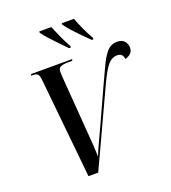

<svg xmlns="http://www.w3.org/2000/svg" viewBox="-165 -1065 1054 1186"><g transform="rotate(-20 362.0 -472.0)"><path d="M145 -658Q142 -686 133 -695Q124 -704 104 -704H91L93 -714H363L361 -704H333Q303 -704 285.5 -696.5Q268 -689 268 -668Q268 -660 268.5 -651Q269 -642 269 -635L297 -267Q301 -225 304 -177Q307 -129 308 -95Q315 -113 329 -144Q343 -175 357.5 -206Q372 -237 381 -256L490 -495Q523 -567 547 -617Q571 -667 596.5 -693.5Q622 -720 659 -720Q692 -720 708 -701.5Q724 -683 724 -660Q724 -635 709.5 -621.5Q695 -608 673 -602Q669 -641 632 -641Q597 -641 570.5 -610Q544 -579 507 -499L275 0H211ZM369 -784Q348 -805 321.5 -832.5Q295 -860 270.5 -887Q246 -914 231 -935V-944H310Q323 -912 342 -870Q361 -828 381 -794V-784ZM518 -784Q496 -805 469.5 -832Q443 -859 418.5 -886Q394 -913 379 -935V-944H459Q471 -911 490 -869.5Q509 -828 529 -794V-784Z"/></g></svg>

Font: Noto Serif Display Condensed SemiBold
Style: Italic
Weight: 600
Width: 3
Italic angle: -12°
Designer: Monotype Design Team
Foundry: Monotype Imaging Inc.
Version: Version 2.009